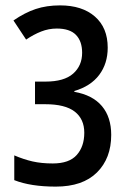

<svg xmlns="http://www.w3.org/2000/svg" viewBox="-20 -774 481 713"><path d="M380 -597Q380 -538 348.5 -496Q317 -454 256 -436V-433Q324 -421 358.5 -380Q393 -339 393 -273Q393 -186 340 -133.5Q287 -81 187 -81Q94 -81 33 -105V-197Q68 -182 101 -174.5Q134 -167 176 -167Q237 -167 265 -198.5Q293 -230 293 -281Q293 -332 257.5 -359.5Q222 -387 148 -387H110V-471H149Q218 -471 251.5 -500.5Q285 -530 285 -578Q285 -621 262 -644.5Q239 -668 191 -668Q161 -668 133 -657Q105 -646 77 -627L30 -698Q72 -727 112.5 -740.5Q153 -754 203 -754Q285 -754 332.5 -712.5Q380 -671 380 -597Z"/></svg>

Font: Noto Sans Telugu UI ExtraCondensed Medium
Style: Regular
Weight: 500
Width: 2
Designer: Jelle Bosma - Monotype Design Team
Foundry: Monotype Imaging Inc.
Version: Version 2.005; ttfautohint (v1.8.4.7-5d5b)